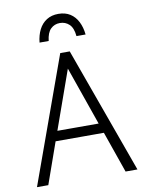

<svg xmlns="http://www.w3.org/2000/svg" viewBox="-97 -968 784 1035"><g transform="rotate(-10 295.0 -450.0)"><path d="M20 0 269 -690H321L570 0H505L417 -252L454 -226H134L171 -252L82 0ZM175 -263 153 -280H435L416 -254L286 -626H304ZM421 -765H371Q367 -810 346 -830Q325 -850 295 -850Q265 -850 244.5 -830Q224 -810 219 -765H169Q173 -805 188.5 -835.5Q204 -866 231 -883Q258 -900 295 -900Q333 -900 359.5 -883Q386 -866 401.5 -835.5Q417 -805 421 -765Z"/></g></svg>

Font: Radio Canada Light
Style: Regular
Weight: 300
Designer: Charles Daoud, Etienne Aubert Bonn, Alexandre Saumier Demers, Jacques Le Bailly
Foundry: Radio-Canada
Version: Version 2.104;gftools[0.9.28.dev5+ged2979d]